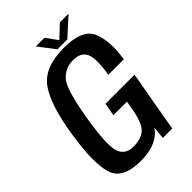

<svg xmlns="http://www.w3.org/2000/svg" viewBox="-233 -879 976 976"><g transform="rotate(-45 255.0 -391.0)"><path d="M183 4Q52.5 4 27.8 -77.2Q3 -158.5 31 -338.5Q59.5 -523.5 116 -601.8Q172.5 -680 313.5 -680Q449 -680 477 -605.2Q505 -530.5 486.5 -423H375.5Q392.5 -524.5 375 -563.5Q357.5 -602.5 301.5 -602.5Q243.5 -602.5 207.2 -560.2Q171 -518 141.5 -333.5Q115.5 -170 133 -122Q150.5 -74 208.5 -74Q262 -74 291.5 -99Q321 -124 336.5 -204.5L346 -259.5H248.5L261 -329H470L412 0H344.5L351 -67.5Q303.5 4 183 4ZM284 -697.5 217 -785.5H279L324 -723.5L389.5 -785.5H452L355.5 -697.5Z"/></g></svg>

Font: Anybody Medium
Style: Italic
Weight: 500
Italic angle: -10°
Designer: Tyler Finck
Foundry: Etcetera Type Company
Version: Version 1.010; ttfautohint (v1.8.3) -l 8 -r 50 -G 200 -x 14 